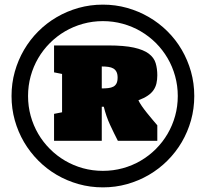

<svg xmlns="http://www.w3.org/2000/svg" viewBox="-20 -789 889 829"><path d="M29.8 -374.5Q29.8 -429.2 43.9 -479.5Q58.1 -529.8 83.7 -573.7Q109.4 -617.7 145.3 -653.6Q181.2 -689.5 225.1 -715.1Q269 -740.7 319.3 -754.9Q369.6 -769 424.3 -769Q478.5 -769 528.8 -754.9Q579.1 -740.7 623 -715.1Q667 -689.5 703.1 -653.6Q739.3 -617.7 764.9 -573.7Q790.5 -529.8 804.7 -479.5Q818.8 -429.2 818.8 -374.5Q818.8 -319.8 804.7 -269.5Q790.5 -219.2 764.9 -175.5Q739.3 -131.8 703.1 -95.7Q667 -59.6 623 -33.9Q579.1 -8.3 528.8 5.9Q478.5 20 424.3 20Q369.6 20 319.3 5.9Q269 -8.3 225.1 -33.9Q181.2 -59.6 145.3 -95.7Q109.4 -131.8 83.7 -175.5Q58.1 -219.2 43.9 -269.5Q29.8 -319.8 29.8 -374.5ZM101.1 -374.5Q101.1 -330.1 112.5 -288.6Q124 -247.1 145 -211.2Q166 -175.3 195.6 -145.8Q225.1 -116.2 261 -95.2Q296.9 -74.2 338.1 -62.7Q379.4 -51.3 424.3 -51.3Q468.8 -51.3 510.3 -62.7Q551.8 -74.2 587.6 -95.2Q623.5 -116.2 653.1 -145.8Q682.6 -175.3 703.6 -211.2Q724.6 -247.1 736.1 -288.3Q747.6 -329.6 747.6 -374.5Q747.6 -418.9 736.1 -460.4Q724.6 -502 703.6 -537.8Q682.6 -573.7 653.1 -603.3Q623.5 -632.8 587.6 -653.8Q551.8 -674.8 510.3 -686.3Q468.8 -697.8 424.3 -697.8Q379.9 -697.8 338.4 -686.3Q296.9 -674.8 261 -653.8Q225.1 -632.8 195.6 -603.3Q166 -573.7 145 -537.8Q124 -502 112.5 -460.4Q101.1 -418.9 101.1 -374.5ZM659.2 -181.2H488.8Q472.7 -212.4 455.3 -249.8Q438 -287.1 428.2 -328.1H419.4V-181.2H213.4V-297.4L248 -304.2V-469.7L213.4 -476.6V-592.8H446.8Q516.1 -592.8 558.1 -583.5Q600.1 -574.2 622.6 -557.1Q645 -540 652.1 -516.4Q659.2 -492.7 659.2 -463.9Q659.2 -444.8 655.5 -429Q651.9 -413.1 642.8 -399.9Q633.8 -386.7 617.9 -376Q602.1 -365.2 577.6 -356Q582.5 -345.2 592.5 -330.8Q602.5 -316.4 614.5 -301.5Q626.5 -286.6 638.4 -272.5Q650.4 -258.3 659.2 -248ZM419.4 -407.2Q435.1 -407.2 447.8 -408.7Q460.4 -410.2 469.2 -414.8Q478 -419.4 482.9 -428.7Q487.8 -438 487.8 -454.1Q487.8 -469.2 482.9 -478.8Q478 -488.3 469.2 -493.4Q460.4 -498.5 447.8 -500.2Q435.1 -502 419.4 -502Z"/></svg>

Font: Holtwood One SC
Style: Regular
Weight: 400
Version: Version 1.000